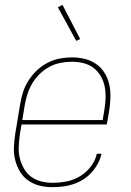

<svg xmlns="http://www.w3.org/2000/svg" viewBox="-20 -765 540 793"><path d="M196 8Q168 8 142.5 1.5Q117 -5 96 -20Q75 -35 62 -57Q49 -79 42.5 -105Q36 -131 37.5 -158.5Q39 -186 43 -213L63 -333Q67 -359 75 -384Q83 -409 97.5 -432Q112 -455 132 -474Q152 -493 176 -505.5Q200 -518 226 -523Q252 -528 277 -528Q305 -528 331 -521.5Q357 -515 378 -500Q399 -485 412.5 -463Q426 -441 431.5 -415Q437 -389 436 -361.5Q435 -334 431 -307L421 -251H69L62 -210Q59 -186 57.5 -161Q56 -136 61.5 -113Q67 -90 78.5 -69.5Q90 -49 108 -35.5Q126 -22 149.5 -16Q173 -10 197 -10Q226 -10 254.5 -15.5Q283 -21 309.5 -36.5Q336 -52 355 -77Q374 -102 380 -130H399Q395 -109 384 -89Q373 -69 357.5 -52Q342 -35 322.5 -23Q303 -11 281.5 -4Q260 3 238.5 5.5Q217 8 196 8ZM72 -269H404L411 -310Q415 -334 416 -359Q417 -384 412.5 -407Q408 -430 396.5 -450Q385 -470 367 -484Q349 -498 325.5 -504Q302 -510 277 -510Q254 -510 230.5 -505.5Q207 -501 185 -489.5Q163 -478 144.5 -460Q126 -442 113.5 -421Q101 -400 93.5 -376.5Q86 -353 82 -330ZM295 -596 219 -735 238 -745 311 -604Z"/></svg>

Font: Iosevka Term Curly Th Obl
Style: Regular
Weight: 100
Italic angle: -9°
Designer: Belleve Invis
Foundry: Belleve Invis
Version: Version 32.3.0